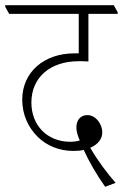

<svg xmlns="http://www.w3.org/2000/svg" viewBox="-44 -642 470 734"><path d="M358 72 398 57C367 22 330 -27 301 -77C331 -90 347 -111 347 -136C347 -168 322 -202 290 -202C264 -202 248 -183 248 -155C248 -140 253 -123 261 -105C250 -102 238 -100 225 -100C137 -100 76 -162 76 -250C76 -346 148 -408 257 -408C270 -408 282 -408 294 -407V-589H406V-595L391 -622H-24V-616L-9 -589H257V-438C251 -438 245 -438 240 -438C124 -438 41 -366 41 -261C41 -204 64 -154 101 -118C135 -85 182 -65 237 -65C251 -65 265 -66 276 -69C296 -25 324 24 358 72Z"/></svg>

Font: Noto Serif Devanagari Condensed ExtraLight
Style: Regular
Weight: 200
Width: 3
Designer: Universal Thirst, Indian Type Foundry and the Monotype Design Team
Foundry: Monotype Imaging Inc.
Version: Version 2.004